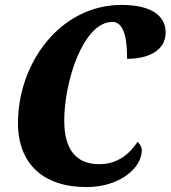

<svg xmlns="http://www.w3.org/2000/svg" viewBox="-20 -750 693 780"><path d="M331 10C466 10 556 -67 556 -140C556 -155 545 -168 539 -174C509 -129 462 -83 383 -83C289 -83 241 -143 241 -260C241 -417 317 -661 437 -661C491 -661 497 -568 496 -511C585 -511 653 -546 653 -618C653 -683 599 -730 474 -730C223 -730 53 -492 53 -250C53 -85 156 10 331 10Z"/></svg>

Font: Noto Serif Condensed Black
Style: Italic
Weight: 900
Width: 3
Italic angle: -12°
Designer: Monotype Design Team
Foundry: Monotype Imaging Inc.
Version: Version 2.013